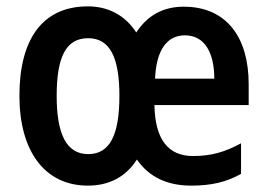

<svg xmlns="http://www.w3.org/2000/svg" viewBox="-20 -573 840 603"><path d="M557 -552C494 -552 444 -526 408 -471C373 -525 320 -553 256 -553C112 -553 41 -448 41 -272C41 -99 120 10 256 10C322 10 375 -17 410 -72C448 -17 505 10 581 10C643 10 691 -1 737 -27V-123C687 -96 645 -83 586 -83C509 -83 467 -134 465 -243H761V-309C761 -455 692 -552 557 -552ZM561 -462C623 -462 653 -407 653 -326H467C471 -420 507 -462 561 -462ZM257 -453C325 -453 355 -393 355 -272C355 -149 325 -89 257 -89C189 -89 158 -151 158 -272C158 -394 187 -453 257 -453Z"/></svg>

Font: Noto Sans Gujarati UI Condensed SemiBold
Style: Regular
Weight: 600
Width: 3
Designer: Jelle Bosma - Monotype Design Team, Universal Thirst
Foundry: Monotype Imaging Inc.
Version: Version 2.106